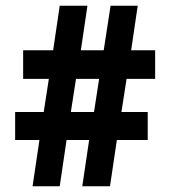

<svg xmlns="http://www.w3.org/2000/svg" viewBox="-20 -652 596 672"><path d="M118 -162H33V-260H133L151 -376H61V-476H166L189 -632H286L263 -476H343L367 -632H462L439 -476H523V-376H423L405 -260H497V-162H389L365 0H268L292 -162H213L189 0H94ZM309 -260 327 -376H246L228 -260Z"/></svg>

Font: Noto Sans Gurmukhi UI Condensed
Style: Bold
Weight: 700
Width: 3
Designer: Jelle Bosma - Monotype Design Team
Foundry: Monotype Imaging Inc.
Version: Version 2.004; ttfautohint (v1.8.4.7-5d5b)